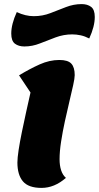

<svg xmlns="http://www.w3.org/2000/svg" viewBox="-20 -893 483 938"><path d="M183 25Q119 25 92 -7Q65 -39 65 -99Q65 -121 71 -160.5Q77 -200 87 -248.5Q97 -297 108 -347Q119 -397 129 -441L73 -525Q126 -557 174 -578.5Q222 -600 270 -600Q312 -600 328.5 -582Q345 -564 345 -526Q345 -511 337.5 -477Q330 -443 319 -397Q308 -351 297 -300.5Q286 -250 278.5 -201.5Q271 -153 271 -115Q271 -85 278.5 -61.5Q286 -38 302 -24Q246 25 183 25ZM99 -666Q71 -666 53 -679.5Q35 -693 35 -729Q35 -775 62 -834Q83 -824 104 -819Q125 -814 145 -814Q188 -814 226.5 -829Q265 -844 302.5 -858.5Q340 -873 379 -873Q407 -873 425 -859.5Q443 -846 443 -810Q443 -764 416 -705Q395 -716 374 -720.5Q353 -725 333 -725Q291 -725 252 -710.5Q213 -696 175.5 -681Q138 -666 99 -666Z"/></svg>

Font: Lemon
Style: Regular
Weight: 400
Designer: Eduardo Rodriguez Tunni
Foundry: Eduardo Rodriguez Tunni
Version: Version 1.003; ttfautohint (v1.8.4.7-5d5b);gftools[0.9.24]